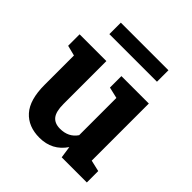

<svg xmlns="http://www.w3.org/2000/svg" viewBox="-198 -868 1018 1018"><g transform="rotate(45 311.5 -358.5)"><path d="M254.9 10.3Q170.9 10.3 123.5 -42.7Q76.2 -95.7 76.2 -207.5V-427.7L18.1 -442.4V-528.3H218.8V-206.5Q218.8 -149.9 238.5 -125.2Q258.3 -100.6 298.3 -100.6Q362.3 -100.6 394.5 -148.4V-427.7L331.5 -442.4V-528.3H537.1V-100.1L600.6 -85.4V0H412.1L402.3 -66.9Q350.1 10.3 254.9 10.3ZM128.9 -640.6V-726.6H485.8V-640.6Z"/></g></svg>

Font: Roboto Slab
Style: Bold
Weight: 700
Designer: Google
Version: Version 2.000; ttfautohint (v1.8.1.43-b0c9)